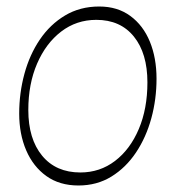

<svg xmlns="http://www.w3.org/2000/svg" viewBox="-20 -560 540 590"><path d="M221 10Q163 10 122.5 -19Q82 -48 60.5 -98Q39 -148 39 -211Q39 -274 55 -333Q71 -392 102.5 -438.5Q134 -485 180 -512.5Q226 -540 285 -540Q341 -540 380.5 -511Q420 -482 440.5 -432Q461 -382 461 -318Q461 -255 445 -196.5Q429 -138 398 -91.5Q367 -45 322.5 -17.5Q278 10 221 10ZM227 -30Q287 -30 333.5 -65.5Q380 -101 406.5 -163.5Q433 -226 433 -307Q433 -396 391.5 -447.5Q350 -499 276 -499Q215 -499 168 -463Q121 -427 94 -364.5Q67 -302 67 -222Q67 -133 109.5 -81.5Q152 -30 227 -30Z"/></svg>

Font: Spectral SC ExtraLight
Style: Italic
Weight: 275
Italic angle: -10°
Designer: Jean-Baptiste Levee
Foundry: Production Type
Version: Version 2.001